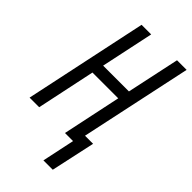

<svg xmlns="http://www.w3.org/2000/svg" viewBox="-274 -787 1049 1049"><g transform="rotate(45 250.0 -262.5)"><path d="M295.9 189 335.9 0H273.4L345.2 -339.8H146L74.2 0H0L151.4 -713.9H225.6L160.6 -407.7H359.9L425.3 -713.9H499.5L361.3 -66.9H423.8L368.2 189Z"/></g></svg>

Font: Open Sans Condensed
Style: Italic
Weight: 400
Width: 3
Italic angle: -12°
Designer: Monotype Design Team
Foundry: Monotype Imaging Inc.
Version: Version 3.000